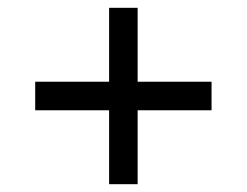

<svg xmlns="http://www.w3.org/2000/svg" viewBox="-20 -568 632 491"><path d="M259 -286H70V-359H259V-548H332V-359H521V-286H332V-97H259Z"/></svg>

Font: lhindi25
Style: Book
Weight: 400
Designer: Jelle Bosma - Monotype Design Team
Foundry: Monotype Imaging Inc.
Version: Version 2.003